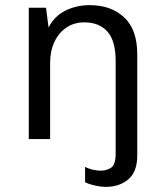

<svg xmlns="http://www.w3.org/2000/svg" viewBox="-20 -541 640 747"><path d="M392 186Q379 186 363.5 183.5Q348 181 334.5 177Q321 173 311 168V108Q323 115 340 119Q357 123 373 123Q394 123 412 111.5Q430 100 430 57V-303Q430 -382 398 -418Q366 -454 308 -454Q268 -454 238 -433.5Q208 -413 191.5 -377.5Q175 -342 175 -296V0H92V-511H159L169 -434Q192 -479 235 -500Q278 -521 329 -521Q412 -521 463 -473.5Q514 -426 514 -330V64Q514 127 479.5 156.5Q445 186 392 186Z"/></svg>

Font: Chivo Mono Light
Style: Regular
Weight: 300
Monospace: yes
Designer: Hector Gatti
Foundry: Omnibus-Type
Version: Version 1.008